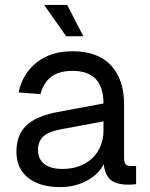

<svg xmlns="http://www.w3.org/2000/svg" viewBox="-20 -751 610 783"><path d="M226 12Q143 12 95 -25.5Q47 -63 47 -132Q47 -200 86.5 -238.5Q126 -277 214 -294L402 -329Q402 -462 276 -462Q220 -462 188.5 -437.5Q157 -413 145 -367L56 -374Q71 -449 128.5 -495.5Q186 -542 276 -542Q379 -542 432.5 -484.5Q486 -427 486 -326V-107Q486 -89 492.5 -81.5Q499 -74 514 -74H535V0Q530 1 521.5 1.5Q513 2 503 2Q455 2 431.5 -17.5Q408 -37 403 -82Q383 -40 334 -14Q285 12 226 12ZM234 -62Q274 -62 305 -74Q336 -86 357.5 -107Q379 -128 390.5 -156.5Q402 -185 402 -218V-256L230 -224Q176 -214 155.5 -193.5Q135 -173 135 -140Q135 -102 161 -82Q187 -62 234 -62ZM250 -603 160 -731H254L320 -603Z"/></svg>

Font: Geist
Style: Regular
Weight: 400
Designer: Basement.studio, Andrés Briganti, Mateo Zaragoza
Foundry: Basement.studio, Vercel, Andrés Briganti, Guido Ferreyra, Mateo Zaragoza
Version: Version 1.401